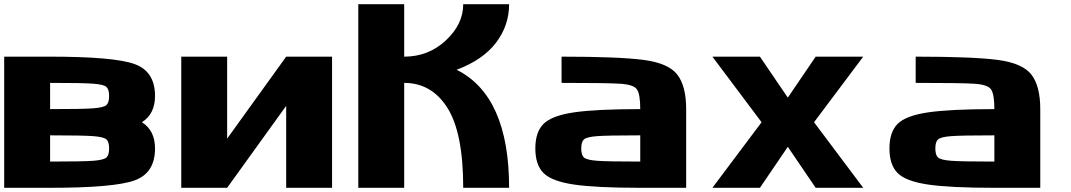

<svg xmlns="http://www.w3.org/2000/svg" viewBox="-20 -895 5102 915"><path d="M218.8 -125Q377 -125 425.8 -128.9Q474.6 -132.8 487.3 -144.5Q500 -156.2 500 -187.5Q500 -218.8 487.3 -230.5Q474.6 -242.2 425.8 -246.1Q377 -250 218.8 -250ZM0 0V-625H218.8Q523.4 -625 621.1 -589.8Q718.8 -554.7 718.8 -437.5Q718.8 -351.6 656.2 -312.5Q718.8 -273.4 718.8 -187.5Q718.8 -70.3 621.1 -35.2Q523.4 0 218.8 0ZM218.8 -375Q377 -375 425.8 -378.9Q474.6 -382.8 487.3 -394.5Q500 -406.2 500 -437.5Q500 -468.8 487.3 -480.5Q474.6 -492.2 425.8 -496.1Q377 -500 218.8 -500Z M843.8 0V-625H1062.5V-234.4L1343.8 -625H1562.5V0H1343.8V-390.6L1062.5 0Z M2406.2 0H2187.5Q2187.5 -261.7 2112.3 -380.9Q2037.1 -500 1906.2 -500V0H1687.5V-875H1906.2V-625Q2021.5 -625 2104.5 -702.1Q2187.5 -779.3 2187.5 -875H2406.2Q2406.2 -773.4 2343.8 -691.4Q2281.2 -609.4 2156.2 -562.5Q2406.2 -437.5 2406.2 0Z M3031.2 -125V-250Q2873 -250 2824.2 -246.1Q2775.4 -242.2 2762.7 -230.5Q2750 -218.8 2750 -187.5Q2750 -156.2 2762.7 -144.5Q2775.4 -132.8 2824.2 -128.9Q2873 -125 3031.2 -125ZM3250 -375V0H3031.2Q2820.3 0 2714.8 -15.6Q2609.4 -31.2 2570.3 -70.3Q2531.2 -109.4 2531.2 -187.5Q2531.2 -265.6 2570.3 -304.7Q2609.4 -343.8 2714.8 -359.4Q2820.3 -375 3031.2 -375Q3031.2 -445.3 3015.6 -468.8Q3000 -492.2 2933.6 -496.1Q2867.2 -500 2656.2 -500V-625Q2929.7 -625 3047.9 -609.4Q3166 -593.8 3208 -539.1Q3250 -484.4 3250 -375Z M3601.6 -625 3734.4 -429.7 3867.2 -625H4093.8L3859.4 -312.5L4093.8 0H3867.2L3734.4 -195.3L3601.6 0H3375L3609.4 -312.5L3375 -625Z M4718.8 -125V-250Q4560.5 -250 4511.7 -246.1Q4462.9 -242.2 4450.2 -230.5Q4437.5 -218.8 4437.5 -187.5Q4437.5 -156.2 4450.2 -144.5Q4462.9 -132.8 4511.7 -128.9Q4560.5 -125 4718.8 -125ZM4937.5 -375V0H4718.8Q4507.8 0 4402.3 -15.6Q4296.9 -31.2 4257.8 -70.3Q4218.8 -109.4 4218.8 -187.5Q4218.8 -265.6 4257.8 -304.7Q4296.9 -343.8 4402.3 -359.4Q4507.8 -375 4718.8 -375Q4718.8 -445.3 4703.1 -468.8Q4687.5 -492.2 4621.1 -496.1Q4554.7 -500 4343.8 -500V-625Q4617.2 -625 4735.4 -609.4Q4853.5 -593.8 4895.5 -539.1Q4937.5 -484.4 4937.5 -375Z"/></svg>

Font: CraftyPE
Style: Regular
Weight: 400
Designer: Erek Butcher
Foundry: Haunted Coop
Version: Version 0.018;April 4, 2024;FontCreator 15.0.0.2962 64-bit